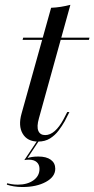

<svg xmlns="http://www.w3.org/2000/svg" viewBox="-20 -569 387 787"><path d="M136.3 11.3Q91.9 11.3 73 -21Q54 -53.2 68.5 -104L189.5 -537.1Q209.7 -537.9 229.8 -541.1Q250 -544.4 268.5 -549.2L139.5 -83.9Q129.8 -50 137.1 -32.7Q144.4 -15.3 165.3 -15.3Q185.5 -15.3 204.4 -31.9Q223.4 -48.4 241.1 -81.5L255.6 -109.7H264.5L245.2 -71.8Q234.7 -53.2 220.2 -33.9Q205.6 -14.5 185.1 -1.6Q164.5 11.3 136.3 11.3ZM72.6 -405.6 75 -414.5H346.8L344.4 -405.6ZM71.8 197.6Q53.2 197.6 36.3 194.8Q19.4 191.9 8.1 187.9L8.9 182.3Q16.1 183.9 27.4 185.9Q38.7 187.9 53.2 187.9Q91.9 187.9 116.9 170.2Q141.9 152.4 141.9 123.4Q141.9 105.6 130.6 95.6Q119.4 85.5 98.4 85.5Q93.5 85.5 88.7 85.9Q83.9 86.3 79.8 87.1L133.1 7.3H140.3L92.7 79Q99.2 76.6 110.1 74.6Q121 72.6 137.1 72.6Q170.2 72.6 188.3 85.9Q206.5 99.2 206.5 122.6Q206.5 155.6 168.1 176.6Q129.8 197.6 71.8 197.6Z"/></svg>

Font: Playfair 144pt
Style: Italic
Weight: 400
Italic angle: -15.6°
Designer: Claus Eggers Sørensen
Foundry: Claus Eggers Sørensen
Version: Version 2.001;gftools[0.9.30]